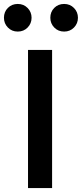

<svg xmlns="http://www.w3.org/2000/svg" viewBox="-73 -953 415 973"><path d="M69 -700H191V0H69ZM182 -863Q182 -893 202 -913Q222 -933 252 -933Q282 -933 302 -912.5Q322 -892 322 -863Q322 -834 302 -813.5Q282 -793 252 -793Q222 -793 202 -813.5Q182 -834 182 -863ZM-53 -863Q-53 -893 -33 -913Q-13 -933 17 -933Q47 -933 67 -912.5Q87 -892 87 -863Q87 -834 67 -813.5Q47 -793 17 -793Q-13 -793 -33 -813.5Q-53 -834 -53 -863Z"/></svg>

Font: Be Vietnam SemiBold
Style: Regular
Weight: 600
Designer: Gabriel Lam
Foundry: TypeRant
Version: Version 4.000